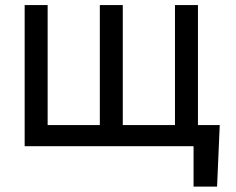

<svg xmlns="http://www.w3.org/2000/svg" viewBox="-20 -565 913 742"><path d="M829.2 -81.7H745V-545.5H656.2V-81.7H454.5V-545.5H365.8V-81.7H164.1V-545.5H75.3V0H728V156.2H818.9Z"/></svg>

Font: Margiela Sans Text
Style: Regular
Weight: 400
Designer: Stefan Endress, Andreas Faust
Version: Version 1.100;FEAKit 1.0